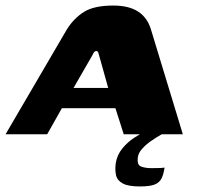

<svg xmlns="http://www.w3.org/2000/svg" viewBox="-51 -484 714 692"><path d="M-31 0 190 -378Q215 -418 251.5 -441Q288 -464 357 -464Q413 -464 446.5 -442.5Q480 -421 493 -378L608 0H395L365 -94H172L119 0ZM214 -167H339L306 -285Q305 -290 303 -295Q301 -300 296 -300Q291 -300 287.5 -295Q284 -290 282 -285ZM453 188Q412 188 392 177.5Q372 167 367.5 148.5Q363 130 366 105Q371 74 390 51Q409 28 432 13Q455 -2 472 -10H553Q544 -7 527.5 2.5Q511 12 493 24.5Q475 37 461.5 52Q448 67 446 82Q442 110 457 116Q472 122 495 122Q518 122 527 121.5Q536 121 538 120.5Q540 120 542 120Q539 143 531.5 158.5Q524 174 506.5 181Q489 188 453 188Z"/></svg>

Font: Genos ExtraBold
Style: Italic
Weight: 800
Italic angle: -8°
Version: Version 1.010